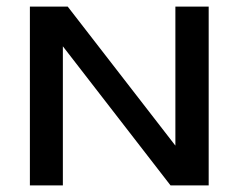

<svg xmlns="http://www.w3.org/2000/svg" viewBox="-20 -560 720 580"><path d="M70.3 0H169.9V-420.1C327.9 -215.9 436.3 -75.8 495.1 0H509.8H602.5H610.4V-540H572.3H509.8V-236.3V-120.1C369.8 -301.1 261.4 -441.1 184.6 -540H169.9H121.1H120.1H77.1H70.3V-236.3Z"/></svg>

Font: Helmet
Style: Regular
Weight: 400
Designer: Carl Enlund
Version: 1.0